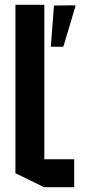

<svg xmlns="http://www.w3.org/2000/svg" viewBox="-20 -777 360 797"><path d="M163 0 44 -58V-757H164V0ZM164 0V-116H288V0ZM191 -583 204 -754 278 -755 294 -754 243 -583Z"/></svg>

Font: Foldit Medium
Style: Regular
Weight: 500
Version: Version 1.003